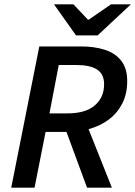

<svg xmlns="http://www.w3.org/2000/svg" viewBox="-20 -869 626 889"><path d="M32 0 162 -654H355Q417 -654 465.5 -638.5Q514 -623 541.5 -587.5Q569 -552 569 -494Q569 -435 546.5 -390.5Q524 -346 485 -316.5Q446 -287 396 -272.5Q346 -258 290 -258H191L140 0ZM209 -344H292Q376 -344 419 -381Q462 -418 462 -479Q462 -526 429.5 -547Q397 -568 334 -568H252ZM383 0 279 -282 359 -349 498 0ZM332 -705 230 -849H320L387 -778H391L494 -849H586L432 -705Z"/></svg>

Font: Source Sans 3 ExtraLight SemiBold
Style: Italic
Weight: 600
Italic angle: -11°
Version: Version 3.052;hotconv 1.1.0;makeotfexe 2.6.0